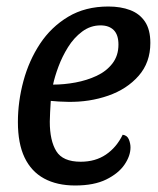

<svg xmlns="http://www.w3.org/2000/svg" viewBox="-20 -550 484 590"><path d="M211 20Q155 20 115.5 -1.5Q76 -23 55.5 -66Q35 -109 35 -175Q35 -238 52 -301Q69 -364 103 -415.5Q137 -467 189.5 -498.5Q242 -530 313 -530Q351 -530 380 -519Q409 -508 425.5 -483.5Q442 -459 442 -418Q442 -358 406 -317Q370 -276 312.5 -256Q255 -236 190 -237Q177 -237 161 -238Q145 -239 136 -240Q135 -222 134 -205.5Q133 -189 133 -176Q133 -118 153 -85.5Q173 -53 228 -53Q273 -53 305.5 -75Q338 -97 357 -136Q371 -134 376 -121.5Q381 -109 381 -97Q381 -71 362.5 -44Q344 -17 306.5 1.5Q269 20 211 20ZM143 -290Q177 -290 212 -296.5Q247 -303 277 -317Q307 -331 325.5 -355Q344 -379 344 -413Q344 -443 329.5 -457.5Q315 -472 289 -472Q258 -472 232.5 -453Q207 -434 189 -405Q171 -376 159.5 -345Q148 -314 143 -290Z"/></svg>

Font: Sansita Swashed Light Light
Style: Regular
Weight: 300
Version: Version 1.003